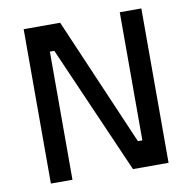

<svg xmlns="http://www.w3.org/2000/svg" viewBox="-78 -772 851 850"><g transform="rotate(-10 347.5 -347.0)"><path d="M83 0H180V-576H200L452 0H612V-694H515V-118H495L247 -694H83Z"/></g></svg>

Font: TitilliumText22L
Style: 600 wt
Weight: 600
Designer: Campivisivi
Foundry: Campivisivi
Version: 1.000